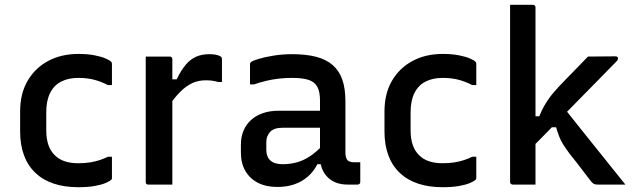

<svg xmlns="http://www.w3.org/2000/svg" viewBox="-20 -770 2660 801"><path d="M307 -545Q345 -545 373.5 -539.5Q402 -534 419.5 -526.5Q437 -519 443 -513Q446 -510 446.5 -508Q447 -506 447 -502Q447 -481 447 -459Q447 -437 447 -415H430Q406 -428 376 -436.5Q346 -445 306 -445Q265 -445 235 -429.5Q205 -414 189 -382Q173 -350 173 -302V-226Q173 -191 182 -165Q191 -139 209 -122Q226 -105 250.5 -97Q275 -89 306 -89Q334 -89 355.5 -92.5Q377 -96 395.5 -102Q414 -108 430 -116H447Q447 -94 447 -72Q447 -50 447 -28Q447 -26 446.5 -24Q446 -22 444 -20Q438 -14 420.5 -6.5Q403 1 374.5 6Q346 11 307 11Q249 11 204 -4Q159 -19 127.5 -49Q96 -79 80 -122.5Q64 -166 64 -221V-305Q64 -380 95.5 -433.5Q127 -487 181.5 -516Q236 -545 307 -545Z M682 -439H717Q735 -476 754.5 -499.5Q774 -523 798.5 -533.5Q823 -544 853 -544Q870 -544 881.5 -541.5Q893 -539 899 -535Q904 -533 905 -529.5Q906 -526 906 -521Q906 -509 906 -497.5Q906 -486 906 -474.5Q906 -463 906 -451Q906 -439 906 -428H890Q880 -431 867.5 -433Q855 -435 839 -435Q807 -435 781.5 -423Q756 -411 732 -387Q708 -363 682 -325ZM699 0Q683 0 666 0Q649 0 632.5 0Q616 0 599 0Q596 0 594 -0.5Q592 -1 590.5 -2.5Q589 -4 588.5 -6Q588 -8 588 -11Q588 -37 588 -75Q588 -113 588 -158Q588 -203 588 -251Q588 -299 588 -346Q588 -393 588 -435Q588 -466 588 -491.5Q588 -517 588 -534Q606 -534 623.5 -534Q641 -534 657 -534Q673 -534 688 -534Q692 -534 694 -532.5Q696 -531 697.5 -529Q699 -527 699 -523Q699 -490 699 -444Q699 -398 699 -343Q699 -288 699 -228.5Q699 -169 699 -110.5Q699 -52 699 0Z M1421 -348Q1421 -321 1421 -294.5Q1421 -268 1421 -240.5Q1421 -213 1421 -186Q1421 -159 1421 -134Q1421 -122 1423.5 -114Q1426 -106 1430 -101Q1435 -97 1441.5 -95Q1448 -93 1457 -93Q1459 -93 1461.5 -93Q1464 -93 1467 -93H1483Q1483 -72 1483 -52Q1483 -32 1483 -11Q1483 -6 1480 -3Q1477 0 1472 0Q1467 0 1453.5 0Q1440 0 1430 0Q1404 0 1383.5 -7.5Q1363 -15 1347.5 -30Q1332 -45 1323.5 -66.5Q1315 -88 1315 -116Q1315 -150 1315 -185.5Q1315 -221 1315 -255Q1315 -271 1315 -287Q1315 -303 1315 -319Q1315 -335 1315 -351Q1315 -387 1304 -407.5Q1293 -428 1268 -436.5Q1243 -445 1199 -445Q1170 -445 1143.5 -442Q1117 -439 1091.5 -433Q1066 -427 1040 -418H1023Q1023 -439 1023 -460Q1023 -481 1023 -501Q1023 -505 1024 -507Q1025 -509 1026 -510Q1032 -516 1058 -524Q1084 -532 1121.5 -538Q1159 -544 1199 -544Q1257 -544 1299 -533Q1341 -522 1368 -498.5Q1395 -475 1408 -438Q1421 -401 1421 -348ZM1091 -145Q1091 -116 1108 -100.5Q1125 -85 1159 -85Q1191 -85 1219.5 -93Q1248 -101 1276 -120Q1304 -139 1334 -172V-85H1304Q1289 -55 1264.5 -33.5Q1240 -12 1208 -1Q1176 10 1137 10Q1090 10 1056 -7.5Q1022 -25 1003.5 -57Q985 -89 985 -133V-166Q985 -199 996 -225Q1007 -251 1027.5 -269.5Q1048 -288 1077 -298Q1106 -308 1142 -308Q1177 -308 1210 -308Q1243 -308 1274.5 -308Q1306 -308 1337 -308Q1345 -308 1349.5 -296Q1354 -284 1355 -267.5Q1356 -251 1356 -237Q1320 -237 1289 -237Q1258 -237 1226.5 -237Q1195 -237 1159 -237Q1141 -237 1128.5 -233Q1116 -229 1107 -220Q1100 -212 1095.5 -201.5Q1091 -191 1091 -177Z M1827 -545Q1865 -545 1893.5 -539.5Q1922 -534 1939.5 -526.5Q1957 -519 1963 -513Q1966 -510 1966.5 -508Q1967 -506 1967 -502Q1967 -481 1967 -459Q1967 -437 1967 -415H1950Q1926 -428 1896 -436.5Q1866 -445 1826 -445Q1785 -445 1755 -429.5Q1725 -414 1709 -382Q1693 -350 1693 -302V-226Q1693 -191 1702 -165Q1711 -139 1729 -122Q1746 -105 1770.5 -97Q1795 -89 1826 -89Q1854 -89 1875.5 -92.5Q1897 -96 1915.5 -102Q1934 -108 1950 -116H1967Q1967 -94 1967 -72Q1967 -50 1967 -28Q1967 -26 1966.5 -24Q1966 -22 1964 -20Q1958 -14 1940.5 -6.5Q1923 1 1894.5 6Q1866 11 1827 11Q1769 11 1724 -4Q1679 -19 1647.5 -49Q1616 -79 1600 -122.5Q1584 -166 1584 -221V-305Q1584 -380 1615.5 -433.5Q1647 -487 1701.5 -516Q1756 -545 1827 -545Z M2214 0Q2197 0 2182 0Q2167 0 2151.5 0Q2136 0 2119 0Q2116 0 2113.5 -1.5Q2111 -3 2109.5 -5Q2108 -7 2108 -11Q2108 -91 2108 -171Q2108 -251 2108 -331Q2108 -411 2108 -491Q2108 -571 2108 -651Q2108 -682 2108 -707.5Q2108 -733 2108 -750Q2126 -750 2142 -750Q2158 -750 2173 -750Q2188 -750 2203 -750Q2207 -750 2209 -748.5Q2211 -747 2212.5 -745Q2214 -743 2214 -739Q2214 -647 2214 -554.5Q2214 -462 2214 -369.5Q2214 -277 2214 -184.5Q2214 -92 2214 0ZM2473 0Q2463 0 2457.5 -3Q2452 -6 2447 -12Q2443 -17 2433 -30Q2423 -43 2410.5 -59.5Q2398 -76 2383.5 -94.5Q2369 -113 2356 -129Q2340 -151 2329.5 -167.5Q2319 -184 2312.5 -201.5Q2306 -219 2300 -239H2263L2328 -326Q2372 -271 2415 -217Q2458 -163 2501.5 -109Q2545 -55 2589 0Q2570 0 2553.5 0Q2537 0 2518.5 0Q2500 0 2473 0ZM2196 -285H2230Q2238 -305 2246.5 -321Q2255 -337 2264.5 -351Q2274 -365 2284.5 -378Q2295 -391 2308 -405Q2324 -422 2343 -441.5Q2362 -461 2384.5 -484Q2407 -507 2433 -534L2548 -535Q2551 -535 2553.5 -534Q2556 -533 2557 -531Q2558 -529 2558 -525Q2558 -523 2557 -520.5Q2556 -518 2550 -512Q2518 -479 2487 -447.5Q2456 -416 2426 -385.5Q2396 -355 2367 -325.5Q2338 -296 2309 -266.5Q2280 -237 2252.5 -208.5Q2225 -180 2196 -152Z"/></svg>

Font: Recursive Medium
Style: Regular
Weight: 500
Version: Version 1.085